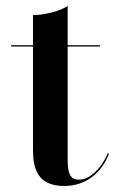

<svg xmlns="http://www.w3.org/2000/svg" viewBox="-20 -610 394 637"><path d="M341.5 -100 337.5 -101.5C316.5 -51 277.5 -14 242.5 -14C215.5 -14 204.5 -29.5 204.5 -79.5V-455.5H311.5V-460H204.5V-590C177 -572.5 127 -560 89.5 -560V-460H17V-455.5H89.5V-113.5C89.5 -51 104 7 193.5 7C265 7 317.5 -37 341.5 -100Z"/></svg>

Font: Bodoni* 36pt Medium
Style: Regular
Weight: 500
Version: Version 2.3